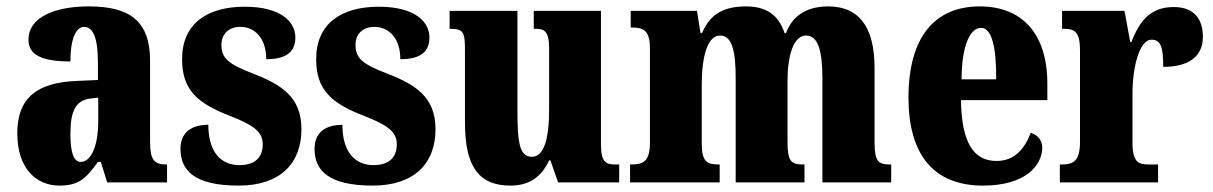

<svg xmlns="http://www.w3.org/2000/svg" viewBox="-20 -570 3792 600"><path d="M166 10C225 10 248 -11 286 -64H295L315 0H502V-56H499C461 -56 449 -72 449 -126V-380C449 -505 385 -550 257 -550C155 -550 69 -518 69 -446C69 -398 111 -378 200 -378C200 -448 217 -486 243 -486C272 -486 286 -449 286 -374V-320L218 -317C95 -312 34 -263 34 -154C34 -42 94 10 166 10ZM232 -64C210 -64 200 -95 200 -150C200 -221 215 -256 262 -262L287 -265V-191C287 -115 265 -64 232 -64Z M726 10C856 10 922 -60 922 -166C922 -266 861 -305 771 -340C693 -370 672 -388 672 -430C672 -466 697 -486 731 -486C776 -486 812 -451 812 -385C875 -385 903 -408 903 -453C903 -501 859 -549 745 -549C627 -549 549 -496 549 -385C549 -287 599 -246 701 -207C769 -180 801 -160 801 -119C801 -83 782 -54 728 -54C672 -54 631 -93 631 -180C583 -180 544 -160 544 -105C544 -39 585 10 726 10Z M1145 10C1275 10 1341 -60 1341 -166C1341 -266 1280 -305 1190 -340C1112 -370 1091 -388 1091 -430C1091 -466 1116 -486 1150 -486C1195 -486 1231 -451 1231 -385C1294 -385 1322 -408 1322 -453C1322 -501 1278 -549 1164 -549C1046 -549 968 -496 968 -385C968 -287 1018 -246 1120 -207C1188 -180 1220 -160 1220 -119C1220 -83 1201 -54 1147 -54C1091 -54 1050 -93 1050 -180C1002 -180 963 -160 963 -105C963 -39 1004 10 1145 10Z M1575 10C1634 10 1672 -17 1696 -69H1700L1724 0H1915V-56H1905C1876 -56 1858 -60 1858 -118V-536H1648V-480H1651C1680 -480 1696 -475 1696 -418V-230C1696 -138 1681 -80 1642 -80C1604 -80 1597 -123 1597 -222V-536H1385V-480H1388C1431 -480 1433 -466 1433 -409V-188C1433 -54 1473 10 1575 10Z M1949 0H2229V-56H2226C2189 -56 2173 -65 2173 -121V-306C2173 -387 2189 -459 2230 -459C2268 -459 2279 -410 2279 -325V0H2494V-56H2490C2453 -56 2441 -65 2441 -126V-318C2441 -394 2459 -459 2499 -459C2537 -459 2550 -410 2550 -325V0H2765V-56H2762C2725 -56 2713 -65 2713 -126V-357C2713 -492 2660 -550 2568 -550C2496 -550 2454 -516 2436 -466H2432C2413 -524 2374 -550 2311 -550C2230 -550 2195 -516 2174 -467H2169L2158 -536H1951V-484H1954C1991 -484 2011 -475 2011 -419V-124C2011 -65 1990 -56 1953 -56H1949Z M3052 10C3186 10 3237 -54 3237 -109C3237 -133 3221 -149 3201 -155C3182 -105 3151 -67 3094 -67C3022 -67 2985 -125 2983 -257H3253V-308C3253 -466 3173 -550 3042 -550C2900 -550 2819 -453 2819 -265C2819 -91 2894 10 3052 10ZM3093 -322H2985C2985 -426 3011 -483 3046 -483C3079 -483 3094 -423 3093 -322Z M3292 0H3599V-56H3569C3538 -56 3519 -64 3519 -123V-277C3519 -359 3540 -446 3579 -446C3610 -446 3615 -416 3615 -361C3689 -361 3739 -389 3739 -455C3739 -509 3713 -548 3648 -548C3583 -548 3544 -514 3516 -439H3512L3494 -536H3299V-480H3303C3339 -480 3355 -471 3355 -412V-128C3355 -65 3334 -56 3296 -56H3292Z"/></svg>

Font: Noto Serif Ethiopic ExtraCondensed Black
Style: Regular
Weight: 900
Width: 2
Designer: Monotype Design Team
Foundry: Monotype Imaging Inc.
Version: Version 2.102